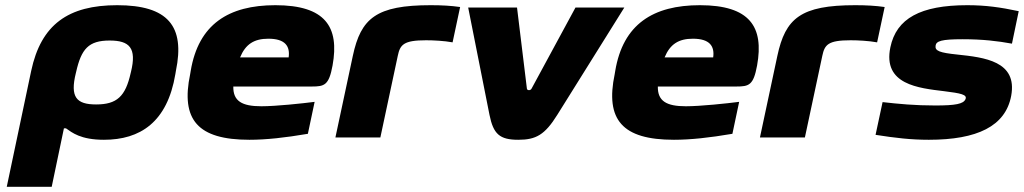

<svg xmlns="http://www.w3.org/2000/svg" viewBox="-20 -529 3941 739"><path d="M655 -244 657 -256C693 -429 626 -509 431 -509C243 -509 138 -435 100 -256L6 190H179L226 -35H234C257 -19 290 9 380 9C519 9 624 -58 655 -244ZM272 -248 273 -252C293 -341 321 -373 402 -373C478 -373 507 -345 484 -252L483 -248C463 -158 430 -127 350 -127C274 -127 249 -155 272 -248Z M1260 -277C1287 -426 1232 -509 1040 -509C860 -509 744 -436 714 -256L712 -244C675 -68 741 9 940 9C1004 9 1077 1 1165 -14L1191 -137C1145 -131 1042 -120 986 -120C911 -120 877 -140 878 -196H1180C1229 -196 1246 -201 1260 -277ZM904 -308C925 -359 958 -380 1013 -380C1078 -380 1097 -351 1091 -308Z M1620 -374C1648 -374 1689 -372 1722 -366L1751 -502C1716 -507 1680 -509 1638 -509C1428 -509 1369 -459 1338 -314L1271 0H1444L1511 -314C1520 -357 1533 -374 1620 -374Z M1782 -500 1864 -87C1879 -13 1903 9 1975 9C2043 9 2077 -10 2125 -87L2383 -500H2195L2026 -188C2024 -184 2020 -182 2016 -182C2011 -182 2008 -185 2008 -188L1970 -500Z M2894 -277C2921 -426 2866 -509 2674 -509C2494 -509 2378 -436 2348 -256L2346 -244C2309 -68 2375 9 2574 9C2638 9 2711 1 2799 -14L2825 -137C2779 -131 2676 -120 2620 -120C2545 -120 2511 -140 2512 -196H2814C2863 -196 2880 -201 2894 -277ZM2538 -308C2559 -359 2592 -380 2647 -380C2712 -380 2731 -351 2725 -308Z M3254 -374C3282 -374 3323 -372 3356 -366L3385 -502C3350 -507 3314 -509 3272 -509C3062 -509 3003 -459 2972 -314L2905 0H3078L3145 -314C3154 -357 3167 -374 3254 -374Z M3614 -178C3678 -170 3704 -165 3696 -147C3688 -129 3658 -123 3580 -123C3501 -123 3439 -129 3377 -136L3350 -10C3427 2 3486 9 3555 9C3741 9 3850 -43 3872 -160C3897 -294 3768 -308 3665 -319C3597 -326 3578 -333 3581 -353C3583 -371 3604 -378 3684 -378C3763 -378 3820 -371 3875 -361L3901 -486C3830 -501 3774 -509 3703 -509C3523 -509 3430 -458 3407 -347C3377 -203 3516 -190 3614 -178Z"/></svg>

Font: LT Wave Black
Style: Italic
Weight: 900
Designer: Daniel Lyons
Version: Version 2.5 (Glyphs App)